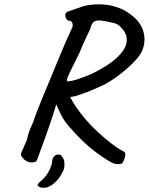

<svg xmlns="http://www.w3.org/2000/svg" viewBox="-20 -691 697 900"><path d="M153 60Q149 70 130.5 70.5Q112 71 95 58Q83 46 79.5 39.5Q76 33 83 17.5Q90 2 107 -37Q111 -61 121 -85.5Q131 -110 136 -120Q140 -134 152.5 -166.5Q165 -199 181.5 -239Q198 -279 213 -314.5Q228 -350 235 -368Q252 -408 270 -452Q288 -496 319 -563Q323 -573 318.5 -584Q314 -595 297 -595Q287 -606 286 -618Q285 -630 296 -636L374 -663Q421 -674 470.5 -669.5Q520 -665 564 -642Q612 -614 633.5 -582Q655 -550 657 -517.5Q659 -485 648 -457Q640 -436 617.5 -411Q595 -386 565.5 -361Q536 -336 504.5 -315.5Q473 -295 446 -284Q421 -272 391 -260.5Q361 -249 332 -240Q316 -236 294 -236Q272 -236 261 -240L244 -203Q234 -167 209.5 -96Q185 -25 153 60ZM550 76Q542 79 526.5 78Q511 77 488 62Q444 36 400 -1Q356 -38 301 -101Q280 -126 268 -149.5Q256 -173 240 -211L226 -265L260 -287L302 -251Q318 -216 340.5 -184Q363 -152 385 -127Q403 -106 434 -76.5Q465 -47 500 -20Q535 7 563 21Q569 26 567 39Q565 52 559.5 63.5Q554 75 550 76ZM296 -309Q319 -311 348 -321Q377 -331 408 -344Q437 -358 466.5 -375.5Q496 -393 521 -414.5Q546 -436 561 -460Q576 -484 574 -510Q574 -523 565.5 -538.5Q557 -554 544 -566Q531 -578 518 -582Q478 -592 455 -594.5Q432 -597 421 -589.5Q410 -582 405 -562Q405 -559 397 -542.5Q389 -526 377.5 -501.5Q366 -477 355 -449Q326 -390 312 -361.5Q298 -333 295 -323Q292 -313 296 -309ZM181 189Q171 189 165 185.5Q159 182 156 178Q156 171 170 159Q192 141 206 117Q220 93 224 71Q224 51 235 40.5Q246 30 264 35Q272 42 278 54.5Q284 67 281 96Q280 102 275.5 111Q271 120 266 129Q261 138 256 145Q254 148 245.5 156.5Q237 165 228 172.5Q219 180 216 180Q213 181 210.5 183Q208 185 202 187Q196 189 181 189Z"/></svg>

Font: Caveat SemiBold
Style: Regular
Weight: 600
Designer: Pablo Impallari
Foundry: Pablo Impallari
Version: Version 2.000